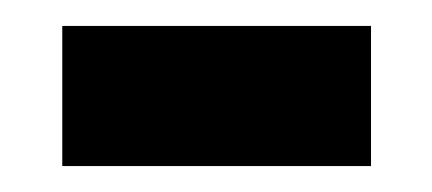

<svg xmlns="http://www.w3.org/2000/svg" viewBox="-20 -343 333 148"><path d="M28 -215V-323H266V-215Z"/></svg>

Font: Noto Sans Lao Looped UI ExCd SmBd
Style: Regular
Weight: 600
Width: 2
Designer: Mark Frömberg, Ben Mitchell
Foundry: The Fontpad Ltd
Version: Version 1.001